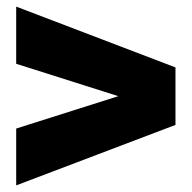

<svg xmlns="http://www.w3.org/2000/svg" viewBox="-20 -651 580 581"><path d="M511 -273V-447L29 -631V-458L338 -360L29 -262V-90Z"/></svg>

Font: Aspekta 850
Style: Regular
Weight: 850
Designer: Ivo Dolenc
Version: Version 2.000